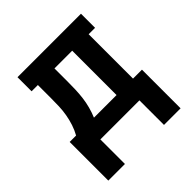

<svg xmlns="http://www.w3.org/2000/svg" viewBox="-186 -658 973 973"><g transform="rotate(-45 300.0 -172.0)"><path d="M440 176V0H160V176H41V-101H87Q101 -126 110 -153.5Q119 -181 124 -209.5Q129 -238 130 -267Q131 -296 131 -325V-419H86V-520H541V-419H495V-101H559V176ZM215 -101H377V-419H250V-325Q250 -296 249 -267.5Q248 -239 244.5 -211Q241 -183 233.5 -155Q226 -127 215 -101Z"/></g></svg>

Font: Iosevka Plex Etoile
Style: Bold
Weight: 700
Designer: Belleve Invis
Foundry: Belleve Invis
Version: Version 25.1.1; ttfautohint (v1.8.4)